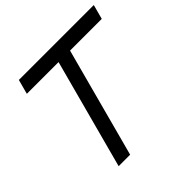

<svg xmlns="http://www.w3.org/2000/svg" viewBox="-182 -885 1051 1051"><g transform="rotate(-45 343.0 -360.0)"><path d="M159 0H248L418.3 -635.5H663.8L686.5 -720H106.5L83.8 -635.5H329.3Z"/></g></svg>

Font: Manrope
Style: MediumItalic
Weight: 500
Italic angle: -15°
Designer: Mikhail Sharanda
Foundry: Mikhail Sharanda
Version: Version 4.502;hotconv 1.0.109;makeotfexe 2.5.65596